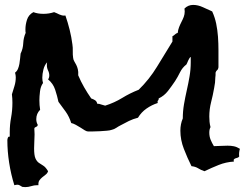

<svg xmlns="http://www.w3.org/2000/svg" viewBox="-20 -726 1012 778"><path d="M952.1 -123Q947.3 -107.4 949.2 -91.8Q946.3 -87.9 942.4 -86.9Q938.5 -85.9 934.6 -84.5Q930.7 -83 928.2 -80.6Q925.8 -78.1 927.7 -71.3Q895.5 -69.3 866.2 -57.6Q836.9 -45.9 808.6 -32.2Q793.9 -37.1 783.2 -43.9Q772.5 -50.8 755.9 -52.7Q739.3 -85.9 725.1 -122.6Q710.9 -159.2 710.9 -196.3Q710.9 -223.6 720.7 -246.1Q720.7 -275.4 725.6 -303.7Q730.5 -332 736.8 -359.9Q743.2 -387.7 748 -416Q752.9 -444.3 752.9 -473.6V-495.1Q751 -495.1 748 -490.7Q745.1 -486.3 742.7 -481Q740.2 -475.6 738.3 -470.7Q736.3 -465.8 735.4 -464.8Q718.8 -452.1 709.5 -433.1Q700.2 -414.1 689.5 -397.5Q675.8 -377 660.6 -357.4Q645.5 -337.9 623 -327.1V-325.2Q623 -320.3 620.1 -318.4Q617.2 -316.4 619.1 -308.6Q594.7 -300.8 573.7 -286.1Q552.7 -271.5 539.1 -249Q519.5 -244.1 502.4 -235.8Q485.4 -227.5 467.8 -217.8Q460 -213.9 451.2 -208Q442.4 -202.1 433.6 -200.2Q425.8 -197.3 412.6 -196.3Q399.4 -195.3 385.3 -194.3Q371.1 -193.4 357.4 -193.4H335.9Q331.1 -193.4 323.2 -198.2Q315.4 -203.1 306.2 -209Q296.9 -214.8 287.1 -220.2Q277.3 -225.6 268.6 -227.5Q260.7 -252.9 246.6 -272.9Q232.4 -293 216.8 -313.5Q211.9 -336.9 203.6 -362.3Q195.3 -387.7 174.8 -404.3Q179.7 -411.1 179.7 -419.9Q179.7 -430.7 174.8 -440.4Q169.9 -450.2 169.9 -461.9Q169.9 -469.7 170.9 -473.6Q160.2 -461.9 155.8 -443.8Q151.4 -425.8 151.4 -411.1Q151.4 -399.4 154.3 -389.6Q144.5 -376 142.1 -355.5Q139.6 -335 139.6 -319.3Q139.6 -299.8 142.6 -281.2Q127 -265.6 127 -243.2Q127 -230.5 132.8 -220.7Q132.8 -216.8 130.9 -214.8Q128.9 -212.9 126.5 -211.9Q124 -210.9 121.6 -209.5Q119.1 -208 119.1 -204.1Q119.1 -199.2 119.6 -193.4Q120.1 -187.5 120.1 -181.6Q120.1 -168 119.1 -153.3Q118.2 -138.7 118.2 -125Q118.2 -96.7 123.5 -84.5Q128.9 -72.3 137.2 -66.4Q145.5 -60.5 155.3 -54.7Q165 -48.8 174.8 -32.2Q171.9 -23.4 164.6 -18.1Q157.2 -12.7 150.9 -7.3Q144.5 -2 139.6 4.9Q134.8 11.7 135.7 24.4H130.9Q118.2 24.4 106.4 28.3Q94.7 32.2 82 32.2Q79.1 32.2 76.2 31.7Q73.2 31.2 70.3 31.2L60.5 25.4Q55.7 22.5 50.8 22.5Q45.9 22.5 38.1 24.4Q24.4 -19.5 17.1 -66.4Q9.8 -113.3 9.8 -158.2Q9.8 -163.1 12.2 -168.5Q14.6 -173.8 19.5 -171.9V-190.4Q19.5 -220.7 24.9 -249.5Q30.3 -278.3 30.3 -309.6Q30.3 -318.4 29.8 -327.1Q29.3 -335.9 28.3 -343.8Q33.2 -360.4 38.6 -377.4Q43.9 -394.5 43.9 -413.1Q43.9 -420.9 41 -431.6Q48.8 -437.5 52.7 -446.8Q56.6 -456.1 58.6 -467.3Q60.5 -478.5 61.5 -489.3Q62.5 -500 63.5 -508.8Q73.2 -528.3 74.2 -550.8Q75.2 -573.2 84 -592.8Q83 -596.7 83 -606.4Q83 -626 89.4 -646Q95.7 -666 115.2 -676.8Q132.8 -669.9 156.2 -669.9Q178.7 -669.9 199.2 -676.8Q205.1 -674.8 210 -672.4Q214.8 -669.9 220.2 -667.5Q225.6 -665 231.4 -663.6Q237.3 -662.1 245.1 -663.1Q254.9 -634.8 262.2 -605.5Q269.5 -576.2 273.4 -545.9Q275.4 -533.2 274.9 -518.6Q274.4 -503.9 276.4 -491.2Q277.3 -483.4 281.2 -477.1Q285.2 -470.7 289.1 -462.9Q293 -455.1 295.4 -445.3Q297.9 -435.5 296.9 -420.9Q307.6 -395.5 320.8 -372.6Q334 -349.6 349.6 -327.1Q358.4 -324.2 365.2 -319.8Q372.1 -315.4 374 -305.7Q382.8 -305.7 389.6 -302.7L406.2 -297.9Q443.4 -309.6 475.1 -329.1Q506.8 -348.6 542 -362.3Q585 -404.3 616.2 -455.6Q647.5 -506.8 678.7 -557.6V-579.1Q684.6 -582 689 -586.4Q693.4 -590.8 700.2 -592.8Q701.2 -604.5 705.6 -615.7Q710 -627 715.3 -637.2Q720.7 -647.5 724.6 -657.7Q728.5 -668 728.5 -679.7Q728.5 -686.5 727.5 -691.4Q742.2 -706.1 762.7 -706.1Q782.2 -706.1 802.2 -696.8Q822.3 -687.5 839.8 -679.7Q850.6 -656.2 856 -630.4Q861.3 -604.5 863.3 -577.1Q865.2 -549.8 865.2 -522.5V-453.1Q864.3 -445.3 859.9 -441.9Q855.5 -438.5 853.5 -431.6V-421.9Q853.5 -417 852.5 -412.1Q852.5 -391.6 847.7 -369.1Q842.8 -340.8 835.4 -312Q828.1 -283.2 828.1 -253.9Q828.1 -243.2 829.1 -232.4Q830.1 -221.7 833 -210.9Q828.1 -202.1 828.1 -188.5Q828.1 -172.9 833.5 -159.7Q838.9 -146.5 846.7 -133.8Q860.4 -133.8 874 -134.8Q887.7 -135.7 902.3 -135.7Q916 -135.7 927.7 -133.3Q939.5 -130.9 952.1 -123Z"/></svg>

Font: Rock Salt
Style: Regular
Weight: 400
Version: Version 1.001